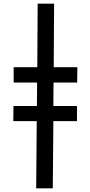

<svg xmlns="http://www.w3.org/2000/svg" viewBox="-20 -782 487 1040"><path d="M176 238H266L269 -126H397V-208H269L270 -335H398L399 -418H271L273 -762H184L182 -418H54V-335H181L180 -208H53L52 -126H179Z"/></svg>

Font: Noto Sans Display SemiCondensed Medium
Style: Italic
Weight: 500
Width: 4
Italic angle: -12°
Designer: Monotype Design Team
Foundry: Monotype Imaging Inc.
Version: Version 1.900